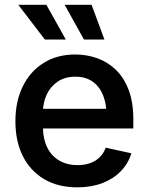

<svg xmlns="http://www.w3.org/2000/svg" viewBox="-20 -784 629 815"><path d="M308.1 11.2Q226.6 11.2 167.7 -23.4Q108.9 -58.1 77.1 -121.1Q45.4 -184.1 45.4 -269.5Q45.4 -353.5 76.7 -417.2Q107.9 -481 165 -516.8Q222.2 -552.7 299.3 -552.7Q347.7 -552.7 392.1 -537.1Q436.5 -521.5 471.2 -488.3Q505.9 -455.1 525.9 -402.8Q545.9 -350.6 545.9 -277.8V-238.8H105V-322.3H486.8L432.1 -295.9Q432.1 -344.2 417 -380.9Q401.9 -417.5 372.6 -438Q343.3 -458.5 299.8 -458.5Q255.9 -458.5 225.1 -437.7Q194.3 -417 178.2 -382.3Q162.1 -347.7 162.1 -306.6V-249.5Q162.1 -195.3 180.4 -158.2Q198.7 -121.1 232.2 -102.1Q265.6 -83 309.6 -83Q338.4 -83 362.1 -91.3Q385.7 -99.6 402.8 -116.2Q419.9 -132.8 428.7 -157.2L537.6 -133.3Q524.4 -89.8 492.9 -57.4Q461.4 -24.9 414.6 -6.8Q367.7 11.2 308.1 11.2ZM336.4 -616.2 254.4 -763.7H368.7L423.3 -616.2ZM170.4 -616.2 57.6 -763.7H176.8L259.3 -616.2Z"/></svg>

Font: Inter Cardless
Style: Medium
Weight: 500
Designer: Rasmus Andersson
Foundry: rsms
Version: Version 4.001;git-9221beed3